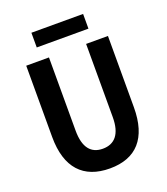

<svg xmlns="http://www.w3.org/2000/svg" viewBox="-168 -1059 1036 1190"><g transform="rotate(-20 350.0 -464.5)"><path d="M180 -943V-846H521V-943ZM80 -292C80 -88 177 14 351 14C525 14 619 -88 619 -292V-762H475V-279C475 -167 429 -116 351 -116C274 -116 230 -167 230 -279V-762H80Z"/></g></svg>

Font: Kawkab Mono
Style: Bold
Weight: 700
Monospace: yes
Designer: Abdullah Arif
Foundry: Abdullah Arif
Version: Version 1.000;PS 000.500;hotconv 1.0.88;makeotf.lib2.5.64775